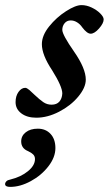

<svg xmlns="http://www.w3.org/2000/svg" viewBox="-87 -447 426 752"><path d="M-26 -47Q-26 -71 -14.5 -87Q-3 -103 12 -103Q18 -103 28 -94.5Q38 -86 49 -75Q68 -57 82.5 -47Q97 -37 115 -37Q135 -37 145.5 -49Q156 -61 157 -81Q157 -108 117 -172Q77 -232 77 -274Q77 -308 105.5 -343.5Q134 -379 171.5 -403Q209 -427 232 -427Q252 -427 272 -417.5Q292 -408 305.5 -394.5Q319 -381 319 -371Q319 -356 301 -335.5Q283 -315 268 -315Q254 -315 235 -340Q227 -352 215 -359.5Q203 -367 190 -367Q175 -367 166 -356Q157 -345 157 -330Q157 -311 203 -245Q249 -179 249 -135Q249 -104 219.5 -68.5Q190 -33 144.5 -9.5Q99 14 55 14Q19 14 -3.5 -3Q-26 -20 -26 -47ZM-67 274Q-67 268 -62 263Q-57 258 -46 256Q-5 246 22.5 223.5Q50 201 50 176Q50 165 43 158Q36 151 23 145Q-4 134 -4 107Q-4 85 14 71Q32 57 61 57Q92 57 111 77.5Q130 98 130 133Q130 169 102.5 204.5Q75 240 33.5 262.5Q-8 285 -47 285Q-67 285 -67 274Z"/></svg>

Font: EB Garamond SemiBold
Style: Italic
Weight: 600
Italic angle: -17.2°
Designer: Georg Duffner and Octavio Pardo
Foundry: Georg Duffner
Version: Version 1.000